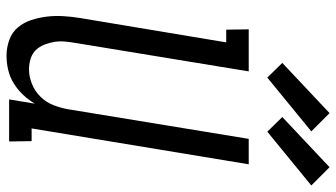

<svg xmlns="http://www.w3.org/2000/svg" viewBox="-241 -782 1031 589"><g transform="rotate(90 274.5 -487.5)"><path d="M151 8Q126 8 102.5 -0.5Q79 -9 64 -27Q49 -45 41.5 -68Q34 -91 31 -115.5Q28 -140 29.5 -165.5Q31 -191 35 -216L110 -666H71L70 -735H199L112 -205Q109 -188 107.5 -171.5Q106 -155 108.5 -139Q111 -123 117 -108Q123 -93 133.5 -82Q144 -71 160 -66Q176 -61 193 -61Q215 -61 237.5 -70Q260 -79 277 -96.5Q294 -114 302.5 -136Q311 -158 315 -180L406 -735H484L374 -69H413L414 0H285L298 -79Q287 -60 271 -43Q255 -26 235.5 -14Q216 -2 194 3Q172 8 151 8ZM384 -792 339 -838 493 -983 549 -927ZM218 -792 173 -838 327 -983 383 -927Z"/></g></svg>

Font: Iosevka QP
Style: Italic
Weight: 400
Italic angle: -9°
Designer: Belleve Invis
Foundry: Belleve Invis
Version: Version 20.0.0; ttfautohint (v1.8.4)